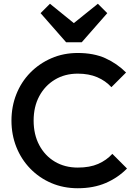

<svg xmlns="http://www.w3.org/2000/svg" viewBox="-20 -992 723 1022"><path d="M394 10Q318 10 253.5 -17.5Q189 -45 141 -94.5Q93 -144 67 -209.5Q41 -275 41 -350Q41 -425 67 -490.5Q93 -556 141 -605Q189 -654 253.5 -682Q318 -710 394 -710Q479 -710 541 -682Q603 -654 651 -606L573 -528Q542 -562 497.5 -581Q453 -600 394 -600Q325 -600 272 -568Q219 -536 189 -480Q159 -424 159 -350Q159 -276 189 -219.5Q219 -163 272 -131.5Q325 -100 394 -100Q458 -100 502.5 -119.5Q547 -139 578 -173L656 -95Q608 -46 543 -18Q478 10 394 10ZM501 -972 551 -922 415 -767H332L196 -922L246 -972L373 -869Z"/></svg>

Font: Outfit Medium
Style: Regular
Weight: 500
Designer: Rodrigo Fuenzalida
Foundry: fragTYPE
Version: Version 1.100; ttfautohint (v1.8.4.7-5d5b);gftools[0.9.27]